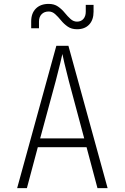

<svg xmlns="http://www.w3.org/2000/svg" viewBox="-20 -965 640 985"><path d="M68 0 269 -730H331L532 0H480L424 -210H174L118 0ZM186 -255H412L333 -550Q319 -604 310.5 -640.5Q302 -677 300 -688Q298 -677 289 -640.5Q280 -604 266 -550ZM375 -815Q347 -815 327.5 -828.5Q308 -842 293 -860.5Q278 -879 263 -892.5Q248 -906 230 -906Q207 -906 193.5 -892Q180 -878 180 -855V-820H140V-855Q140 -897 164 -921Q188 -945 230 -945Q258 -945 277.5 -931.5Q297 -918 312 -899.5Q327 -881 342 -867.5Q357 -854 375 -854Q396 -854 408 -868Q420 -882 420 -905V-940H460V-905Q460 -863 437.5 -839Q415 -815 375 -815Z"/></svg>

Font: NKDuy Mono Thin
Style: Regular
Weight: 100
Monospace: yes
Designer: NKDuy
Foundry: NKDuy
Version: Version 2.251; ttfautohint (v1.8.4.7-5d5b)